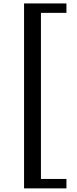

<svg xmlns="http://www.w3.org/2000/svg" viewBox="-20 -879 437 1095"><path d="M117.2 -859.4H358.9V-805.7H213.4V141.6H358.9V195.3H117.2Z"/></svg>

Font: Arbutus Slab
Style: Regular
Weight: 400
Version: Version 1.002; ttfautohint (v0.92) -l 10 -r 16 -G 200 -x 7 -